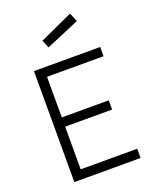

<svg xmlns="http://www.w3.org/2000/svg" viewBox="-170 -1038 911 1133"><g transform="rotate(-20 286.0 -471.5)"><path d="M96 0H512V-58H157V-326H452V-384H157V-639H512V-697H96ZM204 -848 225 -799 435 -888 412 -943Z"/></g></svg>

Font: TitilliumText22L
Style: 250 wt
Weight: 300
Designer: Campivisivi
Foundry: Campivisivi
Version: 1.000